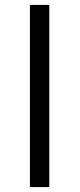

<svg xmlns="http://www.w3.org/2000/svg" viewBox="-20 -763 325 783"><path d="M102 0V-743H181V0Z"/></svg>

Font: Saira Expanded
Style: Regular
Weight: 400
Width: 7
Designer: Hector Gatti with collaboration of the Omnibus-Type team
Foundry: Omnibus-Type
Version: Version 1.100; ttfautohint (v1.8.3)